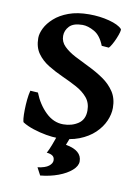

<svg xmlns="http://www.w3.org/2000/svg" viewBox="-93 -692 710 972"><g transform="rotate(10 262.5 -206.5)"><path d="M412.6 -481 375.5 -483.9Q356 -534.2 323 -552.7Q290 -571.3 262.2 -571.3Q215.3 -571.3 194.8 -549.6Q174.3 -527.8 174.3 -500Q174.3 -469.2 196.8 -447Q219.2 -424.8 254.6 -406.2Q290 -387.7 330.1 -368.4Q370.1 -349.1 405.5 -324.7Q440.9 -300.3 463.4 -266.4Q485.8 -232.4 485.8 -184.1Q485.8 -151.4 470.7 -116.7Q455.6 -82 424.6 -52.2Q393.6 -22.5 346.2 -3.9Q298.8 14.6 234.4 14.6Q210.4 14.6 177 8.8Q143.6 2.9 110.4 -7.8Q77.1 -18.6 54.2 -33.2Q50.8 -35.2 49.1 -53Q47.4 -70.8 47.9 -96.7Q48.3 -122.6 51 -149.7Q53.7 -176.8 59.1 -197.3L98.6 -194.8Q121.1 -137.2 161.6 -97.9Q202.1 -58.6 252 -58.6Q295.9 -58.6 328.6 -80.3Q361.3 -102.1 361.3 -148.4Q361.3 -188 339.1 -214.4Q316.9 -240.7 281.5 -259.8Q246.1 -278.8 206.8 -296.4Q167.5 -314 132.1 -335.7Q96.7 -357.4 74.5 -388.7Q52.2 -419.9 52.2 -467.3Q52.2 -490.2 65.9 -518.1Q79.6 -545.9 108.2 -571.5Q136.7 -597.2 180.9 -613.5Q225.1 -629.9 286.1 -629.9Q341.3 -629.9 389.4 -617.2Q437.5 -604.5 455.6 -585Q459 -582 455.1 -567.9Q451.2 -553.7 443.6 -535.4Q436 -517.1 427.2 -501.7Q418.5 -486.3 412.6 -481ZM367.2 111.8Q367.2 135.7 341.8 158.2Q316.4 180.7 274.7 196.3Q232.9 211.9 182.6 216.8L162.1 178.2Q201.7 172.9 219 159.2Q236.3 145.5 236.3 129.9Q236.3 113.3 225.1 106Q213.9 98.6 195.3 97.2Q195.3 97.2 199.7 89.1Q204.1 81.1 214.6 54.9Q225.1 28.8 242.2 -25.4L309.6 -24.4L284.2 41Q367.2 55.7 367.2 111.8Z"/></g></svg>

Font: Gentium Book Plus
Style: Bold
Weight: 700
Designer: Victor Gaultney, Annie Olsen, Iska Routamaa, Becca Hirsbrunner
Foundry: SIL International
Version: Version 6.101